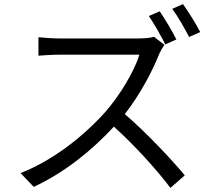

<svg xmlns="http://www.w3.org/2000/svg" viewBox="-20 -869 1040 934"><path d="M757 -814 704 -791C731 -752 764 -693 784 -653L838 -677C819 -716 782 -777 757 -814ZM870 -849 818 -826C845 -789 878 -732 900 -689L954 -713C935 -750 897 -812 870 -849ZM780 -651 729 -690C713 -685 687 -682 654 -682C617 -682 308 -682 268 -682C238 -682 181 -686 167 -688V-598C178 -599 233 -603 268 -603C303 -603 622 -603 658 -603C633 -520 560 -401 492 -324C389 -209 241 -90 80 -27L144 40C292 -28 427 -137 534 -253C636 -161 742 -44 809 45L879 -16C814 -94 692 -224 587 -314C658 -404 721 -521 755 -608C761 -621 774 -643 780 -651Z"/></svg>

Font: Noto Sans KR
Style: Regular
Weight: 400
Designer: Ryoko NISHIZUKA 西塚涼子 (kana, bopomofo & ideographs); Paul D. Hunt (Latin, Greek & Cyrillic); Sandoll Communications 산돌커뮤니
Foundry: Adobe
Version: Version 2.004;hotconv 1.0.118;makeotfexe 2.5.65603